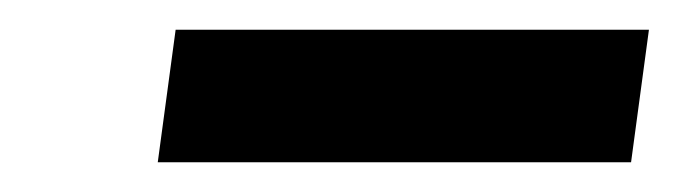

<svg xmlns="http://www.w3.org/2000/svg" viewBox="-20 -756 456 129"><path d="M416 -736 404 -647H86L98 -736Z"/></svg>

Font: Chivo ExtraBold Italic
Style: Regular
Weight: 800
Italic angle: -8.05°
Designer: Hector Gatti
Foundry: Omnibus-Type
Version: Version 1.007